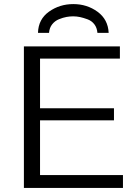

<svg xmlns="http://www.w3.org/2000/svg" viewBox="-20 -920 667 940"><path d="M167 -759 166 -760Q168 -826 220 -863Q272 -900 339 -900Q406 -900 457.5 -862.5Q509 -825 512 -759H457Q455 -784 442 -801Q429 -818 408.5 -825.5Q388 -833 371.5 -836.5Q355 -840 338 -840Q322 -840 305.5 -837Q289 -834 269 -826Q249 -818 235.5 -801Q222 -784 220 -759ZM97 0V-693H567V-633H176V-390H538V-331H176V-63H582V0Z"/></svg>

Font: Coval
Style: ExtraLight
Weight: 250
Foundry: Context Ltd
Version: Version 001.000